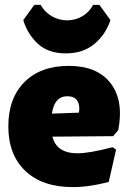

<svg xmlns="http://www.w3.org/2000/svg" viewBox="-20 -752 525 784"><path d="M386 -732 431 -670Q412 -612 366 -573Q320 -534 248 -534Q177 -534 134.5 -573.5Q92 -613 75 -670L120 -732H146Q162 -703 191 -686Q220 -669 254 -669Q288 -669 316.5 -686Q345 -703 360 -732ZM277 12Q153 12 83.5 -54Q14 -120 14 -236Q14 -351 80 -417Q146 -483 261 -483Q377 -483 431.5 -412.5Q486 -342 463 -221L442 -196L194 -194Q211 -126 297 -126Q344 -126 440 -151L454 -141L424 -9Q344 12 277 12ZM255 -359Q202 -359 192 -288L302 -292L304 -306Q304 -359 255 -359Z"/></svg>

Font: Alegreya Sans Black
Style: Regular
Weight: 900
Designer: Juan Pablo del Peral
Foundry: Huerta Tipografica
Version: Version 2.007